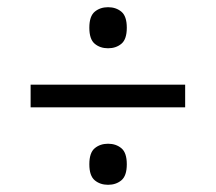

<svg xmlns="http://www.w3.org/2000/svg" viewBox="-20 -624 599 533"><path d="M280 -490Q258 -490 243 -502.5Q228 -515 228 -547Q228 -579 243 -591.5Q258 -604 280 -604Q302 -604 317 -591.5Q332 -579 332 -547Q332 -515 317 -502.5Q302 -490 280 -490ZM65 -326V-389H494V-326ZM280 -111Q258 -111 243 -123.5Q228 -136 228 -168Q228 -200 243 -212.5Q258 -225 280 -225Q302 -225 317 -212.5Q332 -200 332 -168Q332 -136 317 -123.5Q302 -111 280 -111Z"/></svg>

Font: Noto Serif Toto Medium
Style: Regular
Weight: 500
Designer: Monotype Design Team
Foundry: Monotype Imaging Inc.
Version: Version 2.001; ttfautohint (v1.8.4.7-5d5b)